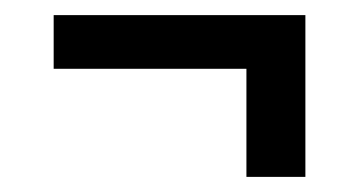

<svg xmlns="http://www.w3.org/2000/svg" viewBox="-20 -378 475 254"><path d="M384 -358V-144H306V-287H51V-358Z"/></svg>

Font: Fira Sans Condensed
Style: Regular
Weight: 400
Width: 3
Designer: Carrois Corporate & Edenspiekermann AG
Foundry: Carrois Corporate GbR & Edenspiekermann AG
Version: Version 4.202;PS 004.202;hotconv 1.0.88;makeotf.lib2.5.64775